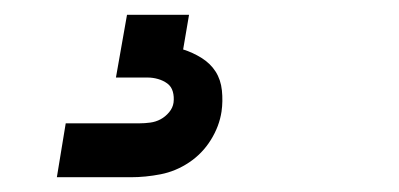

<svg xmlns="http://www.w3.org/2000/svg" viewBox="-20 -20 540 260"><path d="M57 220 69 147H169Q176 147 183.5 146Q191 145 197.5 141.5Q204 138 209 132Q214 126 215 119Q216 111 214 104Q212 97 206.5 93Q201 89 194 87Q187 85 180 85H137L152 0H236L228 47Q241 51 253 58.5Q265 66 272 77Q279 88 280.5 102.5Q282 117 280 131Q277 151 265.5 169.5Q254 188 236 200Q218 212 197.5 216Q177 220 157 220Z"/></svg>

Font: Iosevka SS04 Semibold
Style: Italic
Weight: 600
Italic angle: -9°
Monospace: yes
Designer: Belleve Invis
Foundry: Belleve Invis
Version: Version 19.0.0; ttfautohint (v1.8.4)